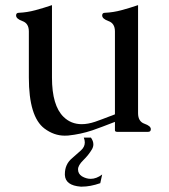

<svg xmlns="http://www.w3.org/2000/svg" viewBox="-20 -504 645 734"><path d="M327.6 22Q336.9 35.2 336.9 47.9Q336.9 57.6 331.5 66.9Q318.8 88.4 298.6 108.2Q278.3 127.9 278.3 143.6Q278.3 160.2 293 169.9Q309.6 179.7 326.7 179.7Q348.6 179.7 370.6 163.1L363.3 196.3Q325.2 209.5 293.5 209.5Q291 209.5 288.6 209.5Q230 205.1 228 165Q228 163.1 228 161.6Q228 123.5 255.9 100.6Q275.4 84 289.6 70.8Q304.2 57.6 304.2 40.5Q304.2 31.7 300.3 22ZM507.8 -71.3Q507.8 -39.6 532.2 -31Q556.6 -22.5 556.6 -10.3Q556.6 0 546.4 0H427.7Q419.4 0 419.4 -6.3V-38.1Q392.6 -27.8 371.8 -19.8Q351.1 -11.7 333.5 -5.9Q288.1 9.3 240.2 14.2Q233.4 14.6 227.1 14.6Q186.5 14.6 149.9 -12.7Q90.3 -57.6 90.3 -207.5V-383.8Q90.3 -414.6 65.9 -423.3Q41.5 -432.1 41.5 -444.8Q41.5 -455.1 51.8 -455.1Q84 -456.5 115.5 -465.1Q147 -473.6 178.7 -484.4V-207.5Q178.7 -100.1 223.1 -57.1Q251.5 -29.3 292.5 -29.3Q315.9 -29.3 343.8 -38.6Q354 -42 370.6 -48.3Q387.2 -54.7 398.9 -59.1Q401.4 -60.1 407 -62Q412.6 -64 419.4 -66.9V-383.8Q419.4 -414.6 395 -423.3Q370.6 -432.1 370.6 -444.8Q370.6 -455.1 380.9 -455.1Q413.1 -456.5 444.6 -465.1Q476.1 -473.6 507.8 -484.4Z"/></svg>

Font: Caudex
Style: Regular
Weight: 400
Version: Version 1.04